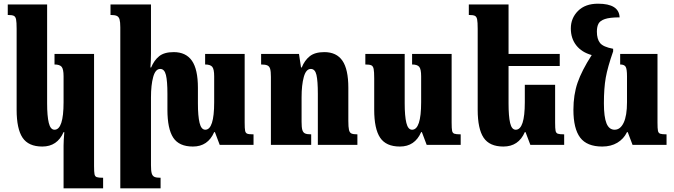

<svg xmlns="http://www.w3.org/2000/svg" viewBox="-20 -784 3649 1039"><path d="M324 4Q324 -21 328 -69H324Q290 9 209 9Q134 9 102 -39Q70 -87 70 -190V-628Q70 -664 67 -679Q64 -694 54.5 -698.5Q45 -703 22 -703V-760H235V-225Q235 -156 244 -119Q253 -82 275 -82Q324 -82 324 -231V-371Q324 -410 313.5 -422.5Q303 -435 275 -435V-492H489V114Q489 147 491.5 159Q494 171 503.5 174.5Q513 178 538 178V235H324Z M1352 -57V0H1169L1143 -69H1139Q1105 9 1024 9Q949 9 917.5 -39Q886 -87 886 -190V-276Q886 -345 878 -378Q870 -411 847 -411Q821 -411 809 -367.5Q797 -324 797 -257V110Q797 140 801 154Q805 168 815.5 173Q826 178 849 178V235H631V-636Q631 -665 627 -679Q623 -693 612 -698Q601 -703 578 -703V-760H797V-493Q797 -455 794 -419H798Q814 -458 841.5 -480Q869 -502 920 -502Q986 -502 1018.5 -455.5Q1051 -409 1051 -309V-225Q1051 -156 1060 -119Q1069 -82 1091 -82Q1139 -82 1139 -231V-371Q1139 -410 1128.5 -422.5Q1118 -435 1090 -435V-492H1304V-121Q1304 -88 1306.5 -76Q1309 -64 1318 -60.5Q1327 -57 1352 -57Z M1914 0H1700V-276Q1700 -346 1692.5 -378.5Q1685 -411 1662 -411Q1636 -411 1624 -367.5Q1612 -324 1612 -257V-125Q1612 -95 1616 -81Q1620 -67 1630.5 -62Q1641 -57 1664 -57V0H1446V-368Q1446 -397 1442 -411Q1438 -425 1427 -430Q1416 -435 1393 -435V-492H1598L1609 -419H1613Q1628 -457 1656 -479.5Q1684 -502 1735 -502Q1801 -502 1833 -455.5Q1865 -409 1865 -309V-130Q1865 -96 1868.5 -81Q1872 -66 1882 -61.5Q1892 -57 1914 -57Z M2005 -190V-360Q2005 -396 2002 -411Q1999 -426 1989.5 -430.5Q1980 -435 1957 -435V-492H2170V-225Q2170 -156 2179 -119Q2188 -82 2210 -82Q2259 -82 2259 -231V-371Q2259 -410 2248.5 -422.5Q2238 -435 2210 -435V-492H2424V-121Q2424 -88 2426.5 -76Q2429 -64 2438.5 -60.5Q2448 -57 2473 -57V0H2289L2263 -69H2259Q2225 9 2144 9Q2069 9 2037 -39Q2005 -87 2005 -190Z M3033 -57V0H2850L2824 -69H2820Q2786 9 2704 9Q2629 9 2597 -39Q2565 -87 2565 -190V-628Q2565 -664 2562 -679Q2559 -694 2549.5 -698.5Q2540 -703 2517 -703V-760H2732V-492H3009V-427H2732V-225Q2732 -155 2740.5 -118.5Q2749 -82 2771 -82Q2820 -82 2820 -231V-325H2984V-121Q2984 -88 2986.5 -76Q2989 -64 2998.5 -60.5Q3008 -57 3033 -57Z M3587 -57V0H3403L3377 -69H3373Q3355 -32 3320.5 -11.5Q3286 9 3239 9Q3156 9 3119.5 -39.5Q3083 -88 3083 -190Q3083 -271 3105.5 -336.5Q3128 -402 3182 -486Q3128 -501 3098.5 -538.5Q3069 -576 3069 -630Q3069 -686 3108 -725Q3147 -764 3216 -764Q3330 -764 3333 -690Q3280 -690 3253.5 -681Q3227 -672 3218.5 -655.5Q3210 -639 3210 -613Q3210 -573 3227 -551.5Q3244 -530 3298 -520V-506Q3268 -420 3258 -363.5Q3248 -307 3248 -225Q3248 -151 3262 -116.5Q3276 -82 3306 -82Q3337 -82 3355 -120Q3373 -158 3373 -231V-371Q3373 -411 3365.5 -423Q3358 -435 3336 -435V-492H3538V-121Q3538 -88 3540.5 -76Q3543 -64 3552.5 -60.5Q3562 -57 3587 -57Z"/></svg>

Font: Noto Serif Armenian Black Cond
Style: Regular
Weight: 900
Width: 3
Designer: Monotype Design team
Foundry: Monotype Imaging Inc.
Version: Version 1.000